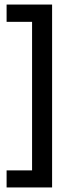

<svg xmlns="http://www.w3.org/2000/svg" viewBox="-20 -704 330 844"><path d="M209 120H121V-669H209ZM209 120H9V45H209ZM209 -608H9V-684H209Z"/></svg>

Font: Bricolage Grotesque 96pt ExtraBold
Style: Regular
Weight: 400
Version: Version 1.001;gftools[0.9.33.dev8+g029e19f]